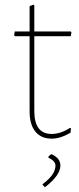

<svg xmlns="http://www.w3.org/2000/svg" viewBox="-20 -586 338 817"><path d="M200 4Q155 4 130.5 -26Q106 -56 106 -112V-432H44L40 -436L43 -452H106V-560L122 -566L126 -563V-452H281L284 -448L281 -432H126V-113Q126 -16 200 -16Q238 -16 278 -42L282 -39L280 -21Q236 4 200 4ZM199 70Q237 87 237 118Q237 160 171 211L161 200L162 197Q216 157 216 119Q216 99 186 85V81Q191 74 199 70Z"/></svg>

Font: Alegreya Sans Thin
Style: Regular
Weight: 100
Designer: Juan Pablo del Peral
Foundry: Huerta Tipografica
Version: Version 2.007